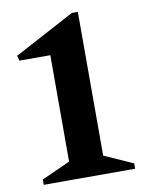

<svg xmlns="http://www.w3.org/2000/svg" viewBox="-81 -762 633 821"><g transform="rotate(-10 236.0 -351.5)"><path d="M42 0V-23L166 -79V-541H32L26 -563L288 -703H314V-79L439 -23V0Z"/></g></svg>

Font: Platypi Light SemiBold
Style: Regular
Weight: 600
Version: Version 1.200